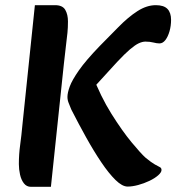

<svg xmlns="http://www.w3.org/2000/svg" viewBox="-20 -715 682 743"><path d="M474 7Q453 7 427 -18.5Q401 -44 372 -87Q343 -130 313.5 -183Q284 -236 256 -291Q252 -302 246.5 -314.5Q241 -327 241 -340Q241 -356 250 -380.5Q259 -405 285.5 -443Q312 -481 366 -537L437 -609Q476 -649 512 -672Q548 -695 583 -695Q614 -695 628 -680.5Q642 -666 642 -638Q642 -615 636 -594Q630 -573 620 -560Q610 -547 597 -547Q587 -547 573.5 -550.5Q560 -554 543 -554Q531 -554 517 -547.5Q503 -541 483 -524Q463 -507 433 -475L316 -347L337 -426Q369 -342 411 -275Q453 -208 489.5 -164Q526 -120 543 -105Q566 -86 579.5 -78.5Q593 -71 599 -68Q605 -65 605 -57Q605 -48 592 -36.5Q579 -25 558 -15Q537 -5 514.5 1Q492 7 474 7ZM100 8Q83 8 72.5 -5.5Q62 -19 57.5 -39.5Q53 -60 53 -80Q53 -118 58 -154Q63 -190 67 -234L115 -695H193Q222 -695 232.5 -677Q243 -659 243 -632Q243 -608 241 -588Q239 -568 235.5 -540.5Q232 -513 227 -466L177 8Z"/></svg>

Font: Alkatra Medium
Style: Regular
Weight: 500
Designer: Suman Bhandary
Version: Version 1.100;gftools[0.9.22]